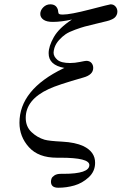

<svg xmlns="http://www.w3.org/2000/svg" viewBox="-20 -736 568 896"><path d="M70.8 -163.1Q70.8 -317.9 275.9 -417Q279.8 -418 280.8 -418.9Q206.5 -432.1 207 -487.8Q207 -520 231 -562.5Q254.9 -605 315.9 -645Q266.1 -633.8 226.1 -633.8Q197.3 -633.8 182.6 -644.3Q168 -654.8 168 -670.9Q168 -688 181.9 -701.9Q195.8 -715.8 214.8 -715.8Q240.7 -715.8 249 -693.8Q251 -689.9 251.5 -681.4Q252 -672.9 256.6 -670.4Q261.2 -668 272.9 -668Q308.1 -668 400.1 -691.9Q492.2 -715.8 496.1 -715.8Q510.3 -715.8 519 -705.8Q527.8 -695.8 527.8 -682.1Q527.8 -673.3 524.4 -666.3Q521 -659.2 516.1 -654.5Q511.2 -649.9 503.2 -646Q495.1 -642.1 490 -640.6Q484.9 -639.2 477.1 -637Q469.2 -634.8 467.8 -634.8Q460 -632.8 425.5 -624.5Q391.1 -616.2 375.5 -612.1Q359.9 -607.9 330.8 -597.4Q301.8 -586.9 286.4 -576.4Q271 -565.9 255.6 -549.1Q240.2 -532.2 233.9 -512.2Q230 -498 230 -490.2Q230 -472.2 247.6 -457Q265.1 -441.9 307.1 -441.9Q329.1 -441.9 353.5 -447Q377.9 -452.1 382.8 -452.1Q397.9 -452.1 406.5 -442.6Q415 -433.1 415 -418.9Q415 -386.7 368.2 -374Q248 -339.8 208 -320.8Q100.1 -271 100.1 -186Q100.1 -145 127 -119.6Q153.8 -94.2 188 -84Q209 -78.1 270 -75Q331.1 -71.8 369.1 -54.2Q424.3 -27.3 423.8 23.9Q423.8 64 393.8 91.6Q363.8 119.1 326.9 129.6Q290 140.1 252 140.1Q217.8 140.1 217.8 111.8Q217.8 105 220.5 97.4Q223.1 89.8 234.1 82.5Q245.1 75.2 264.2 75.2H275.9Q397 75.2 397 34.2Q397 0 262.2 0H245.1Q159.2 0 115 -49.1Q70.8 -98.1 70.8 -163.1Z"/></svg>

Font: CMU Serif Extra
Style: RomanSlanted
Weight: 500
Italic angle: -9.46001°
Version: Version 0.7.0